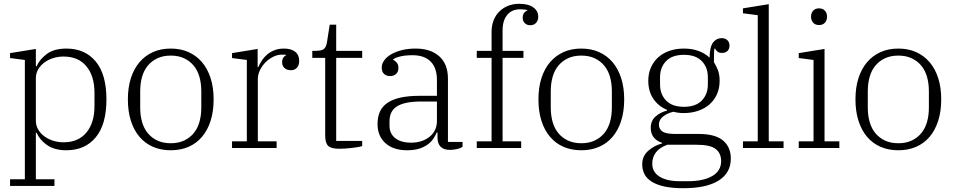

<svg xmlns="http://www.w3.org/2000/svg" viewBox="-20 -780 5032 1012"><path d="M33 165H111V-464L33 -474V-500L169 -522V-431H173Q190 -469 228 -496.5Q266 -524 330 -524Q428 -524 484.5 -456Q541 -388 541 -256Q541 -124 484.5 -56Q428 12 330 12Q267 12 228 -15.5Q189 -43 173 -80H169V165H267V200H33ZM315 -30Q393 -30 435.5 -81.5Q478 -133 478 -221V-291Q478 -379 435.5 -430.5Q393 -482 315 -482Q287 -482 261 -474Q235 -466 214.5 -451Q194 -436 181.5 -415Q169 -394 169 -367V-145Q169 -118 181.5 -97Q194 -76 214.5 -61Q235 -46 261 -38Q287 -30 315 -30Z M880 -25Q920 -25 950 -39Q980 -53 1000.5 -77.5Q1021 -102 1031 -136.5Q1041 -171 1041 -213V-299Q1041 -341 1031 -375.5Q1021 -410 1000.5 -434.5Q980 -459 950 -473Q920 -487 880 -487Q840 -487 810 -473Q780 -459 759.5 -434.5Q739 -410 729 -375.5Q719 -341 719 -299V-213Q719 -171 729 -136.5Q739 -102 759.5 -77.5Q780 -53 810 -39Q840 -25 880 -25ZM880 12Q828 12 786.5 -6Q745 -24 715.5 -58.5Q686 -93 670 -143Q654 -193 654 -256Q654 -319 670 -368.5Q686 -418 715.5 -452.5Q745 -487 786.5 -505.5Q828 -524 880 -524Q932 -524 973.5 -505.5Q1015 -487 1044.5 -452.5Q1074 -418 1090 -368.5Q1106 -319 1106 -256Q1106 -193 1090 -143Q1074 -93 1044.5 -58.5Q1015 -24 973.5 -6Q932 12 880 12Z M1203 -35H1281V-464L1203 -474V-500L1338 -522V-427H1342Q1349 -444 1360.5 -461.5Q1372 -479 1388.5 -493Q1405 -507 1427 -515.5Q1449 -524 1477 -524Q1514 -524 1535.5 -507.5Q1557 -491 1557 -459Q1557 -436 1545 -423Q1533 -410 1514 -410Q1492 -410 1479.5 -421.5Q1467 -433 1467 -452Q1467 -467 1474 -477Q1481 -487 1489 -489V-491Q1481 -492 1476 -492Q1471 -492 1465 -492Q1443 -492 1420.5 -481Q1398 -470 1380 -452Q1362 -434 1350.5 -411Q1339 -388 1339 -364V-35H1438V0H1203Z M1767 4Q1725 4 1709.5 -11.5Q1694 -27 1694 -65V-475H1626V-512H1641Q1676 -512 1687.5 -522Q1699 -532 1703 -555L1718 -650H1752V-512H1889V-475H1752V-37H1889V-10Q1880 -7 1865 -4.5Q1850 -2 1833 0Q1816 2 1798.5 3Q1781 4 1767 4Z M2126 12Q2053 12 2011.5 -25.5Q1970 -63 1970 -126Q1970 -163 1982 -190.5Q1994 -218 2021 -237Q2048 -256 2090.5 -265.5Q2133 -275 2194 -275H2283V-358Q2283 -422 2250 -455.5Q2217 -489 2154 -489Q2118 -489 2092 -483Q2066 -477 2052 -467V-465Q2063 -460 2071.5 -449.5Q2080 -439 2080 -422Q2080 -402 2068 -390.5Q2056 -379 2036 -379Q2016 -379 2004 -390.5Q1992 -402 1992 -424Q1992 -443 2004.5 -461Q2017 -479 2040.5 -493Q2064 -507 2097 -515.5Q2130 -524 2171 -524Q2250 -524 2295.5 -483Q2341 -442 2341 -366V-32H2418V-6Q2408 1 2389.5 5.5Q2371 10 2352 10Q2286 10 2286 -56V-82H2282Q2275 -65 2263.5 -48Q2252 -31 2233 -17.5Q2214 -4 2188 4Q2162 12 2126 12ZM2147 -28Q2205 -28 2244 -59Q2283 -90 2283 -143V-245H2202Q2154 -245 2121.5 -238Q2089 -231 2069.5 -217.5Q2050 -204 2041.5 -184.5Q2033 -165 2033 -140V-117Q2033 -76 2063 -52Q2093 -28 2147 -28Z M2493 -35H2571V-475H2493V-512H2571V-612Q2571 -646 2582 -673.5Q2593 -701 2612.5 -720Q2632 -739 2658.5 -749.5Q2685 -760 2716 -760Q2765 -760 2791 -741Q2817 -722 2817 -692Q2817 -672 2805.5 -659.5Q2794 -647 2775 -647Q2757 -647 2746 -658Q2735 -669 2735 -686Q2735 -715 2760 -725V-727Q2752 -729 2742 -730Q2732 -731 2721 -731Q2678 -731 2653.5 -701.5Q2629 -672 2629 -619V-512H2739V-475H2629V-35H2727V0H2493Z M3044 -25Q3084 -25 3114 -39Q3144 -53 3164.5 -77.5Q3185 -102 3195 -136.5Q3205 -171 3205 -213V-299Q3205 -341 3195 -375.5Q3185 -410 3164.5 -434.5Q3144 -459 3114 -473Q3084 -487 3044 -487Q3004 -487 2974 -473Q2944 -459 2923.5 -434.5Q2903 -410 2893 -375.5Q2883 -341 2883 -299V-213Q2883 -171 2893 -136.5Q2903 -102 2923.5 -77.5Q2944 -53 2974 -39Q3004 -25 3044 -25ZM3044 12Q2992 12 2950.5 -6Q2909 -24 2879.5 -58.5Q2850 -93 2834 -143Q2818 -193 2818 -256Q2818 -319 2834 -368.5Q2850 -418 2879.5 -452.5Q2909 -487 2950.5 -505.5Q2992 -524 3044 -524Q3096 -524 3137.5 -505.5Q3179 -487 3208.5 -452.5Q3238 -418 3254 -368.5Q3270 -319 3270 -256Q3270 -193 3254 -143Q3238 -93 3208.5 -58.5Q3179 -24 3137.5 -6Q3096 12 3044 12Z M3582 212Q3523 212 3482 203Q3441 194 3415 177.5Q3389 161 3377 138Q3365 115 3365 86Q3365 43 3396.5 15Q3428 -13 3470 -24V-27Q3410 -47 3410 -106Q3410 -144 3436 -166.5Q3462 -189 3496 -197V-201Q3450 -220 3423.5 -259.5Q3397 -299 3397 -354Q3397 -393 3411 -424.5Q3425 -456 3449.5 -478Q3474 -500 3508.5 -512Q3543 -524 3584 -524Q3629 -524 3663 -511Q3697 -498 3720 -476Q3721 -533 3738.5 -556Q3756 -579 3784 -579Q3802 -579 3813.5 -568.5Q3825 -558 3825 -540Q3825 -522 3814.5 -511.5Q3804 -501 3785 -501Q3771 -501 3762.5 -507.5Q3754 -514 3749 -524H3746Q3744 -519 3743.5 -496Q3743 -473 3743 -452Q3754 -435 3763.5 -411.5Q3773 -388 3773 -354Q3773 -315 3759 -283.5Q3745 -252 3720 -230Q3695 -208 3660 -196Q3625 -184 3584 -184Q3554 -184 3530 -191Q3498 -184 3475.5 -166.5Q3453 -149 3453 -123Q3453 -100 3471.5 -87Q3490 -74 3538 -74H3662Q3750 -74 3791 -39.5Q3832 -5 3832 56Q3832 131 3768 171.5Q3704 212 3582 212ZM3585 -217Q3647 -217 3679 -250Q3711 -283 3711 -335V-373Q3711 -425 3679 -458Q3647 -491 3585 -491Q3523 -491 3491 -458Q3459 -425 3459 -373V-335Q3459 -283 3491 -250Q3523 -217 3585 -217ZM3418 83Q3418 127 3456.5 151Q3495 175 3561 175H3608Q3687 175 3734 148Q3781 121 3781 69Q3781 28 3752.5 5.5Q3724 -17 3653 -17H3497Q3418 12 3418 83Z M3896 -35H3974V-700L3896 -710V-736L4032 -758V-35H4110V0H3896Z M4297 -648Q4277 -648 4266 -660.5Q4255 -673 4255 -690V-694Q4255 -711 4266 -723.5Q4277 -736 4297 -736Q4317 -736 4328 -723.5Q4339 -711 4339 -694V-690Q4339 -673 4328 -660.5Q4317 -648 4297 -648ZM4190 -35H4268V-464L4190 -474V-500L4326 -522V-35H4404V0H4190Z M4715 -25Q4755 -25 4785 -39Q4815 -53 4835.5 -77.5Q4856 -102 4866 -136.5Q4876 -171 4876 -213V-299Q4876 -341 4866 -375.5Q4856 -410 4835.5 -434.5Q4815 -459 4785 -473Q4755 -487 4715 -487Q4675 -487 4645 -473Q4615 -459 4594.5 -434.5Q4574 -410 4564 -375.5Q4554 -341 4554 -299V-213Q4554 -171 4564 -136.5Q4574 -102 4594.5 -77.5Q4615 -53 4645 -39Q4675 -25 4715 -25ZM4715 12Q4663 12 4621.5 -6Q4580 -24 4550.5 -58.5Q4521 -93 4505 -143Q4489 -193 4489 -256Q4489 -319 4505 -368.5Q4521 -418 4550.5 -452.5Q4580 -487 4621.5 -505.5Q4663 -524 4715 -524Q4767 -524 4808.5 -505.5Q4850 -487 4879.5 -452.5Q4909 -418 4925 -368.5Q4941 -319 4941 -256Q4941 -193 4925 -143Q4909 -93 4879.5 -58.5Q4850 -24 4808.5 -6Q4767 12 4715 12Z"/></svg>

Font: IBM Plex Serif Light
Style: Regular
Weight: 300
Designer: Mike Abbink, Paul van der Laan, Pieter van Rosmalen
Foundry: Bold Monday
Version: Version 3.001